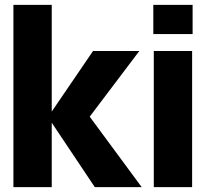

<svg xmlns="http://www.w3.org/2000/svg" viewBox="-20 -770 845 790"><path d="M35.2 0V-750H192.9V-311L362.8 -560.1H553.2L349.1 -290L563 0H370.1L192.9 -265.1V0Z M612.8 -560.1H770.5V0H612.8ZM610.8 -629.9V-750H772.5V-629.9Z"/></svg>

Font: TASA Explorer
Style: Regular
Weight: 900
Designer: Weizhong Zhang
Foundry: Local Remote
Version: Version 1.000;Glyphs 3.1.2 (3151)